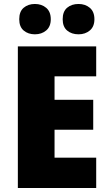

<svg xmlns="http://www.w3.org/2000/svg" viewBox="-20 -999 550 968"><path d="M465 -51H70V-765H465V-614H255V-496H450V-345H255V-204H465ZM77 -902Q77 -941 99.5 -960Q122 -979 156 -979Q190 -979 213 -959.5Q236 -940 236 -902Q236 -865 213 -845.5Q190 -826 156 -826Q122 -826 99.5 -845Q77 -864 77 -902ZM296 -902Q296 -941 318.5 -960Q341 -979 376 -979Q410 -979 433 -959.5Q456 -940 456 -902Q456 -865 433 -845.5Q410 -826 376 -826Q341 -826 318.5 -845Q296 -864 296 -902Z"/></svg>

Font: Noto Sans Tamil UI SemiCondensed Black
Style: Regular
Weight: 900
Width: 4
Designer: Jelle Bosma - Monotype Design Team
Foundry: Monotype Imaging Inc.
Version: Version 2.004; ttfautohint (v1.8.4.7-5d5b)